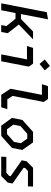

<svg xmlns="http://www.w3.org/2000/svg" viewBox="1132 -1968 836 3140"><g transform="rotate(90 1550.0 -398.0)"><path d="M390 0H503L523.5 -105.5L381 -288L623.5 -520.5H495L291 -322.5H210L296 -765L179.5 -745L34.5 0H147.5L193 -233.5H286.5L406.5 -85Z M869.5 0H982L1069.5 -450.5L1021.5 -520.5H763.5L732 -421H951.5ZM953 -712 1025.5 -627 1130.5 -712 1058.5 -796.5Z M1530.5 0H1734L1765.5 -99.5H1604.5L1548.5 -186L1647.5 -695L1599 -765H1389L1357 -665.5H1531L1431.5 -151.5Z M2036 0H2203L2398.5 -175L2432 -346L2309 -520.5H2137L1942 -346L1908.5 -175ZM2018.5 -198.5 2040.5 -312.5 2167.5 -426H2247L2322 -322.5L2300 -208.5L2172.5 -95H2093.5Z M2542 0H2858.5L2966 -106.5L2981 -185.5L2723 -366L2728 -391L2777.5 -437H3027.5L3031 -520.5H2724L2617 -414.5L2601.5 -335.5L2860.5 -154.5L2856 -129.5L2806 -83.5H2546Z"/></g></svg>

Font: Monaspace Krypton Medium
Style: Italic
Weight: 500
Italic angle: -11°
Designer: Riley Cran & the Lettermatic Team
Foundry: Lettermatic
Version: Version 1.101 (Monaspace Krypton)